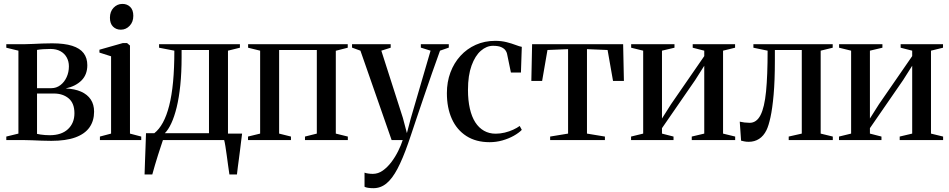

<svg xmlns="http://www.w3.org/2000/svg" viewBox="-20 -734 4974 1006"><path d="M248.5 4Q224 4 198.2 3Q172.5 2 149 1Q125.5 0 108 0H13V-18.5L76.5 -34V-468.5L13 -484V-502.5H110.5Q129.5 -502.5 152.8 -503.8Q176 -505 202 -506Q228 -507 253 -507Q317.5 -507 358.2 -494Q399 -481 418.2 -455.5Q437.5 -430 437.5 -392.5Q437.5 -343 407 -312.5Q376.5 -282 324 -270.5Q371.5 -268.5 404.8 -253.8Q438 -239 455.5 -212.8Q473 -186.5 473 -149Q473 -101 449 -66.8Q425 -32.5 375.2 -14.2Q325.5 4 248.5 4ZM240.5 -25.5Q302 -25.5 336 -57.2Q370 -89 370 -140.5Q370 -193 339.8 -218.5Q309.5 -244 262 -244H174V-32.5Q182 -30.5 192.8 -29Q203.5 -27.5 215.8 -26.5Q228 -25.5 240.5 -25.5ZM174 -272H249Q275.5 -272 296.5 -288Q317.5 -304 329.2 -330Q341 -356 341 -386.5Q341 -412.5 329.5 -433.2Q318 -454 296.5 -465.8Q275 -477.5 244.5 -477.5Q224.5 -477.5 206.2 -476.2Q188 -475 174 -472.5Z M503.5 0V-18.5L562 -34V-439L501 -458.5V-473.5L624 -508.5H645.5L661 -495.5V-34L720 -18.5V0ZM612.5 -578.5Q588.5 -578.5 572.2 -594.5Q556 -610.5 556 -641Q556 -673.5 575.2 -693.5Q594.5 -713.5 621 -713.5H622Q646 -713.5 662.2 -697.8Q678.5 -682 678.5 -651Q678.5 -619 659.2 -598.8Q640 -578.5 613.5 -578.5Z M778.5 0V-31L788.5 -36Q814 -56 833.5 -91.8Q853 -127.5 866.5 -180.5Q880 -233.5 886.8 -305Q893.5 -376.5 893.5 -468.5L813.5 -484V-502.5H1237V-484L1174.5 -468.5V0ZM843.5 -36H1075V-472H931.5V-434Q931.5 -354 924.8 -288.2Q918 -222.5 905.8 -172.2Q893.5 -122 877.5 -87.8Q861.5 -53.5 843.5 -36ZM737.5 180Q738.5 146 739.8 110.2Q741 74.5 742.5 37.8Q744 1 745 -36H869L834.5 -2.5Q830.5 9.5 823.5 30.8Q816.5 52 808 78.2Q799.5 104.5 791.8 131.2Q784 158 778 180ZM1182 180Q1178.5 157.5 1175 131.5Q1171.5 105.5 1168 79.8Q1164.5 54 1161 32.2Q1157.5 10.5 1154 -2.5L1128.5 -34H1248.5Q1246 -14 1243.2 7.8Q1240.5 29.5 1237.8 52.2Q1235 75 1232 97.2Q1229 119.5 1226.2 140.5Q1223.5 161.5 1221.5 180Z M1279.5 0V-18.5L1343 -34V-468.5L1280 -484V-502.5H1802V-484L1739.5 -468V-34L1802.5 -18.5V0H1578V-18.5L1640 -34V-472H1442.5V-34L1504.5 -18.5V0Z M1936.5 252Q1920 252 1908 250Q1896 248 1890 244.5V170.5Q1897 173.5 1909.2 175.2Q1921.5 177 1933.5 177Q1961.5 177 1986 159.5Q2010.5 142 2031 114.8Q2051.5 87.5 2066.5 57Q2081.5 26.5 2090 0H2032L1868.5 -468.5L1824.5 -484.5V-502.5H2027V-484L1978 -468.5L2091 -116L2112 -36.5L2132 -112.5L2236 -468.5L2185 -484.5V-502.5H2331.5V-484.5L2285.5 -468.5Q2265 -412 2243.2 -349.8Q2221.5 -287.5 2201 -227.2Q2180.5 -167 2163.2 -115.8Q2146 -64.5 2134.2 -29.2Q2122.5 6 2118.5 17Q2090 98.5 2062.5 150.5Q2035 202.5 2004.8 227.2Q1974.5 252 1936.5 252Z M2545.5 11Q2474 11 2423.8 -21.2Q2373.5 -53.5 2347.5 -111.2Q2321.5 -169 2321.5 -246Q2321.5 -304.5 2340 -354.2Q2358.5 -404 2392.5 -441.2Q2426.5 -478.5 2472.8 -499.2Q2519 -520 2575 -520Q2607.5 -520 2634.8 -513Q2662 -506 2682.2 -498.2Q2702.5 -490.5 2714 -488.5L2709.5 -354H2657L2636.5 -453Q2635 -461 2628 -470.8Q2621 -480.5 2605.8 -487.2Q2590.5 -494 2563 -494Q2529.5 -494 2499.5 -468Q2469.5 -442 2450.8 -390.5Q2432 -339 2432 -263Q2432 -208 2441.8 -165.2Q2451.5 -122.5 2470.2 -93.2Q2489 -64 2516 -48.8Q2543 -33.5 2577 -33.5Q2600.5 -33.5 2624.5 -39.2Q2648.5 -45 2669 -54.5Q2689.5 -64 2703 -74L2714 -53.5Q2698.5 -37.5 2671.8 -22.5Q2645 -7.5 2612.2 1.8Q2579.5 11 2545.5 11Z M2862.5 0V-18.5L2956.5 -34V-476.5L2848.5 -472L2820.5 -310H2764L2768 -502.5H3245L3249 -310H3192L3163.5 -472L3055.5 -476.5V-34L3149.5 -18.5V0Z M3286.5 0V-18.5L3350 -34V-468.5L3287 -484V-502.5H3514V-484L3448.5 -468.5V-113L3496 -188L3670 -440V-468.5L3609.5 -484V-502.5H3831.5V-484L3768.5 -468.5V-34L3832 -18.5V0H3604.5V-18.5L3670 -34V-389.5L3622.5 -314.5L3448.5 -62.5V-34L3509 -18.5V0Z M3903 9Q3890.5 9 3880.5 7Q3870.5 5 3863 3L3856 -96.5Q3866 -94 3881 -92.2Q3896 -90.5 3908 -90.5Q3944 -90.5 3964.8 -130.8Q3985.5 -171 3993.8 -254.8Q4002 -338.5 4002 -468.5L3927.5 -484V-502.5H4343V-484L4280 -468.5V-34L4343.5 -18.5V0H4112.5V-18.5L4181 -34V-472H4040V-416.5Q4040 -311.5 4033.5 -238.2Q4027 -165 4017 -119.5Q4007 -74 3996 -52Q3981 -21.5 3957.2 -6.2Q3933.5 9 3903 9Z M4376 0V-18.5L4439.5 -34V-468.5L4376.5 -484V-502.5H4603.5V-484L4538 -468.5V-113L4585.5 -188L4759.5 -440V-468.5L4699 -484V-502.5H4921V-484L4858 -468.5V-34L4921.5 -18.5V0H4694V-18.5L4759.5 -34V-389.5L4712 -314.5L4538 -62.5V-34L4598.5 -18.5V0Z"/></svg>

Font: Merriweather 144pt
Style: Regular
Weight: 400
Version: Version 2.100